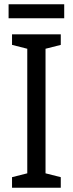

<svg xmlns="http://www.w3.org/2000/svg" viewBox="-20 -874 340 894"><path d="M279 -854H20V-789H279ZM263 0V-49L192 -67V-647L263 -665V-714H36V-665L107 -647V-67L36 -49V0Z"/></svg>

Font: Noto Sans Sinhala UI Condensed
Style: Regular
Weight: 400
Width: 3
Designer: Jelle Bosma - Monotype Design Team
Foundry: Monotype Imaging Inc.
Version: Version 2.006